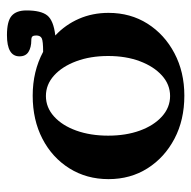

<svg xmlns="http://www.w3.org/2000/svg" viewBox="-19 -520 550 552"><g transform="rotate(-90 256.0 -244.0)"><path d="M257 11Q187 11 133 -17.5Q79 -46 48 -95Q17 -144 17 -207Q17 -270 48 -319.5Q79 -369 133 -397Q187 -425 257 -425Q327 -425 383 -395Q414 -395 422 -399Q430 -403 430 -415Q430 -422 427.5 -425.5Q425 -429 416 -429Q396 -429 383 -437Q370 -445 370 -463Q370 -499 431 -499Q471 -499 486.5 -485.5Q502 -472 502 -443Q502 -401 487.5 -383Q473 -365 430 -360Q461 -331 478 -292Q495 -253 495 -207Q495 -144 464 -95Q433 -46 379 -17.5Q325 11 257 11ZM256 -30Q289 -30 315 -53.5Q341 -77 356 -117Q371 -157 371 -208Q371 -259 356 -299.5Q341 -340 315 -363.5Q289 -387 256 -387Q223 -387 197 -363.5Q171 -340 156.5 -299.5Q142 -259 142 -208Q142 -157 156.5 -117Q171 -77 197 -53.5Q223 -30 256 -30Z"/></g></svg>

Font: Junicode SmExp
Style: Bold
Weight: 700
Width: 6
Designer: Peter S. Baker
Version: Version 2.205; ttfautohint (v1.8.4)